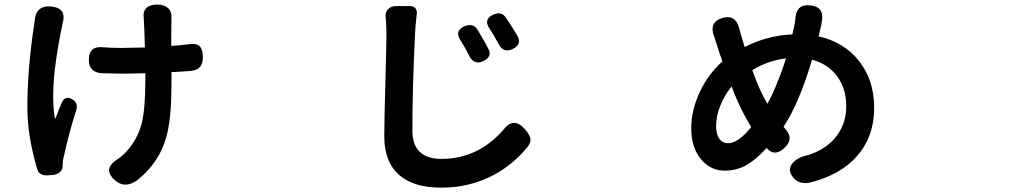

<svg xmlns="http://www.w3.org/2000/svg" viewBox="-20 -784 4540 860"><path d="M501 28.3Q431.6 -26.4 511.7 -74.2Q527.3 -85.9 543 -101.6Q594.7 -156.2 614.3 -229.5Q630.9 -295.9 630.9 -420.9V-456.1Q560.5 -454.1 524.4 -454.1Q500 -454.1 437.5 -456.1Q377.9 -459 377.9 -515.6Q377.9 -579.1 441.4 -572.3Q479.5 -569.3 521.5 -569.3Q556.6 -569.3 628.9 -571.3Q627 -654.3 624 -699.2Q624 -700.2 624 -701.2Q619.1 -731.4 635.3 -747.6Q651.4 -763.7 683.6 -763.7Q714.8 -763.7 732.4 -748Q750 -732.4 748 -702.1Q748 -701.2 748 -700.2Q747.1 -678.7 747.1 -578.1Q777.3 -580.1 826.2 -585.9Q860.4 -590.8 874.5 -576.7Q888.7 -562.5 888.7 -527.3Q888.7 -471.7 837.9 -466.8Q797.9 -462.9 748 -460.9V-420.9Q748 -324.2 742.2 -268.6Q735.4 -195.3 715.8 -141.6Q681.6 -46.9 595.7 22.5Q543 60.5 501 28.3ZM173.8 0Q154.3 -4.9 147.5 -23.4Q102.5 -175.8 102.5 -301.8Q102.5 -476.6 133.8 -679.7Q133.8 -680.7 134.3 -683.1Q134.8 -685.5 134.8 -686.5Q139.6 -761.7 209 -754.9Q247.1 -751 258.8 -731Q270.5 -710.9 258.8 -672.9Q258.8 -671.9 258.8 -670.9Q237.3 -572.3 224.6 -464.8Q210.9 -329.1 226.6 -250Q232.4 -262.7 244.1 -293.9Q252 -312.5 255.9 -322.3Q271.5 -359.4 305.7 -337.9Q331.1 -321.3 321.3 -290Q286.1 -178.7 267.6 -89.8Q260.7 -66.4 260.7 -43.9Q260.7 -43 260.7 -42Q261.7 -24.4 248 -12.7Q235.4 -2 215.8 0Q186.5 2.9 173.8 0Z M1957 56.6Q1835.9 56.6 1770.5 2Q1701.2 -56.6 1701.2 -173.8Q1701.2 -244.1 1707 -447.3Q1710.9 -594.7 1710.9 -630.9Q1710.9 -666 1708 -701.2Q1703.1 -726.6 1717.3 -742.2Q1731.4 -757.8 1758.8 -756.8H1774.4H1816.4Q1832 -756.8 1840.3 -747.6Q1848.6 -738.3 1846.7 -721.7Q1840.8 -670.9 1838.9 -630.9Q1827.1 -384.8 1827.1 -199.2Q1827.1 -72.3 1958 -72.3Q2120.1 -72.3 2234.4 -202.1Q2281.2 -264.6 2333 -203.1Q2352.5 -179.7 2355.5 -165Q2359.4 -147.5 2343.8 -127Q2281.2 -49.8 2196.3 -2.9Q2086.9 56.6 1957 56.6ZM2081.1 -535.2Q2074.2 -548.8 2060.5 -574.2Q2050.8 -590.8 2042 -604.5Q2014.6 -646.5 2061.5 -667Q2097.7 -681.6 2117.2 -653.3Q2120.1 -648.4 2126 -638.7Q2154.3 -591.8 2166 -568.4Q2187.5 -529.3 2143.6 -509.8Q2102.5 -491.2 2081.1 -535.2ZM2213.9 -585.9Q2210.9 -591.8 2205.1 -601.6Q2196.3 -618.2 2191.4 -626Q2179.7 -645.5 2172.9 -655.3Q2143.6 -698.2 2190.4 -718.8Q2225.6 -734.4 2245.1 -706.1Q2275.4 -662.1 2297.9 -623Q2318.4 -585 2276.4 -564.5Q2235.4 -544.9 2213.9 -585.9Z M3528.3 4.9Q3505.9 -28.3 3533.2 -56.6Q3556.6 -81.1 3604.5 -90.8Q3689.5 -120.1 3731.4 -180.7Q3770.5 -235.4 3770.5 -308.6Q3770.5 -386.7 3730 -441.9Q3689.5 -497.1 3617.2 -516.6Q3559.6 -321.3 3489.3 -215.8Q3491.2 -214.8 3493.7 -211.9Q3496.1 -209 3497.1 -207Q3541 -159.2 3486.3 -115.2Q3446.3 -83 3414.1 -121.1Q3364.3 -67.4 3322.3 -43.9Q3278.3 -19.5 3226.6 -19.5Q3164.1 -19.5 3122.1 -68.4Q3076.2 -121.1 3076.2 -209Q3076.2 -290 3113.8 -370.6Q3151.4 -451.2 3215.8 -508.8Q3200.2 -552.7 3190.4 -585Q3188.5 -589.8 3185.5 -599.6Q3181.6 -611.3 3179.7 -617.2Q3153.3 -684.6 3214.8 -703.1Q3275.4 -721.7 3292 -654.3Q3295.9 -638.7 3297.9 -631.8Q3305.7 -604.5 3315.4 -573.2Q3415 -625 3529.3 -629.9Q3533.2 -646.5 3539.1 -675.8Q3541 -687.5 3542 -694.3Q3543.9 -731.4 3560.1 -747.6Q3576.2 -763.7 3610.4 -759.8Q3677.7 -752.9 3659.2 -677.7Q3658.2 -672.9 3657.2 -665Q3655.3 -659.2 3655.3 -657.2L3646.5 -621.1Q3759.8 -595.7 3827.1 -511.7Q3895.5 -424.8 3895.5 -301.8Q3895.5 -156.2 3798.8 -64.5Q3726.6 4.9 3605.5 34.2Q3554.7 43.9 3528.3 4.9ZM3241.2 -142.6Q3287.1 -142.6 3344.7 -214.8Q3327.1 -243.2 3299.8 -295.9Q3277.3 -342.8 3256.8 -396.5Q3224.6 -357.4 3206.1 -310.1Q3187.5 -262.7 3187.5 -218.8Q3187.5 -183.6 3201.7 -163.1Q3215.8 -142.6 3241.2 -142.6ZM3417 -319.3Q3443.4 -366.2 3462.9 -418Q3482.4 -463.9 3501 -522.5Q3418.9 -512.7 3349.6 -469.7Q3381.8 -378.9 3417 -319.3Z"/></svg>

Font: Bpmf GenSen Rounded B
Style: B
Weight: 700
Foundry: But Ko
Version: Version 1.320